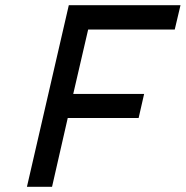

<svg xmlns="http://www.w3.org/2000/svg" viewBox="-20 -714 710 734"><path d="M243 -694H670L648 -601H317L260 -355H531L510 -263H239L179 0H83Z"/></svg>

Font: Panefresco 600wt
Style: Italic
Weight: 600
Foundry: Campivisivi & Chank Co
Version: Version 1.000